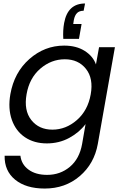

<svg xmlns="http://www.w3.org/2000/svg" viewBox="-20 -821 716 1111"><path d="M437 -596.2H346.2Q343.3 -646 351.1 -688Q371.6 -800.8 472.2 -800.8L463.9 -758.8Q439 -758.8 425.8 -745.6Q412.6 -732.4 407.2 -705.1L403.8 -682.1H452.1ZM40 -275.9Q62 -401.9 150.1 -479.5Q238.3 -557.1 351.1 -557.1Q421.9 -557.1 470.2 -526.4Q518.6 -495.6 535.2 -448.2L553.2 -547.9H645L545.9 12.2Q525.4 126.5 441.4 198.2Q357.4 270 238.8 270Q130.4 270 67.6 218.8Q4.9 167.5 6.8 80.1H98.1Q104 130.4 145.3 160.6Q186.5 190.9 252.9 190.9Q328.6 190.9 384.3 144.3Q439.9 97.7 455.1 12.2L475.1 -103Q439 -54.7 380.4 -22.9Q321.8 8.8 251 8.8Q177.7 8.8 124.8 -26.6Q71.8 -62 48.6 -127.4Q25.4 -192.9 40 -275.9ZM504.9 -274.9Q521.5 -367.2 477.3 -422.6Q433.1 -478 355 -478Q276.4 -478 213.1 -423.6Q149.9 -369.1 133.8 -275.9Q117.2 -182.1 161.1 -126.5Q205.1 -70.8 283.2 -70.8Q361.3 -70.8 424.8 -126.2Q488.3 -181.6 504.9 -274.9Z"/></svg>

Font: SVN-Poppins
Style: Italic
Weight: 400
Italic angle: -10°
Designer: Ninad Kale (Devanagari), Jonny Pinhorn (Latin)
Foundry: Indian Type Foundry
Version: Version 3.002 2017